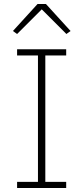

<svg xmlns="http://www.w3.org/2000/svg" viewBox="-20 -946 419 966"><path d="M66 0V-31H171V-667H66V-698H313V-667H208V-31H313V0ZM211 -926 335 -790 314 -775 190 -899 66 -775 45 -790 169 -926Z"/></svg>

Font: IBM Plex Sans Arabic ExtraLight
Style: Regular
Weight: 200
Designer: Mike Abbink, Paul van der Laan, Pieter van Rosmalen, Wael Morcos, Khajak Apelian
Foundry: Bold Monday
Version: Version 1.1